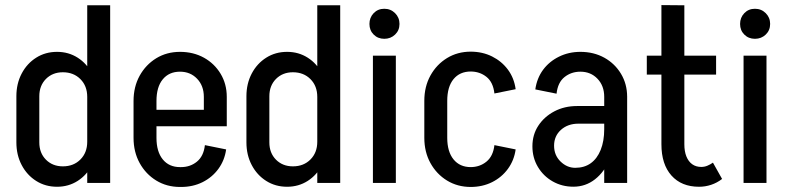

<svg xmlns="http://www.w3.org/2000/svg" viewBox="-20 -726 3132 762"><path d="M417.2 -503.8H326.2V-705H417.2ZM326.2 0V-505H417.2V0ZM45 -161V-344H136V-161ZM136 -344H45Q45 -394.2 66.1 -434.2Q87.2 -474.2 123.8 -497.2Q160.2 -520.2 206.5 -520.2L229.5 -439.2Q188.8 -439.2 162.4 -412.8Q136 -386.2 136 -344ZM366.2 -341.5H326.2Q326.2 -384.8 299.1 -412Q272 -439.2 229.5 -439.2L206.5 -520.2Q252 -520.2 288.4 -497Q324.8 -473.8 345.5 -433.1Q366.2 -392.5 366.2 -341.5ZM136 -161Q136 -118.8 162.4 -92.2Q188.8 -65.8 229.5 -65.8L206.5 15.2Q160.2 15.2 123.8 -7.8Q87.2 -30.8 66.1 -70.8Q45 -110.8 45 -161ZM366.2 -163.5Q366.2 -112.5 345.5 -72Q324.8 -31.5 288.4 -8.1Q252 15.2 206.5 15.2L229.5 -65.8Q272 -65.8 299.1 -93Q326.2 -120.2 326.2 -163.5Z M538.5 -225V-290.2H880V-225ZM693.8 16V-62.8H699.2V16ZM510 -178.8V-325.5H601V-178.8ZM789 -290.2V-341.8H880V-290.2ZM880 -341.5H789Q789 -385.5 762.2 -413.5Q735.5 -441.5 694.2 -441.5V-520.2Q747.5 -520.2 789.4 -497Q831.2 -473.8 855.6 -433.1Q880 -392.5 880 -341.5ZM793.2 -150 877.5 -133Q871.5 -89.8 846.9 -56Q822.2 -22.2 784 -3.1Q745.8 16 698.5 16V-62.8Q735 -62.8 761.6 -84.5Q788.2 -106.2 793.2 -150ZM510 -325.2Q510 -381.5 534.2 -425.4Q558.5 -469.2 600.1 -494.8Q641.8 -520.2 694.5 -520.2V-441.5Q650.8 -441.5 625.9 -411.1Q601 -380.8 601 -325.2ZM510 -179H601Q601 -124.2 625.9 -93.5Q650.8 -62.8 694.5 -62.8V16Q641.8 16 600.1 -9.5Q558.5 -35 534.2 -79Q510 -123 510 -179Z M1330.2 -503.8H1239.2V-705H1330.2ZM1239.2 0V-505H1330.2V0ZM958 -161V-344H1049V-161ZM1049 -344H958Q958 -394.2 979.1 -434.2Q1000.2 -474.2 1036.8 -497.2Q1073.2 -520.2 1119.5 -520.2L1142.5 -439.2Q1101.8 -439.2 1075.4 -412.8Q1049 -386.2 1049 -344ZM1279.2 -341.5H1239.2Q1239.2 -384.8 1212.1 -412Q1185 -439.2 1142.5 -439.2L1119.5 -520.2Q1165 -520.2 1201.4 -497Q1237.8 -473.8 1258.5 -433.1Q1279.2 -392.5 1279.2 -341.5ZM1049 -161Q1049 -118.8 1075.4 -92.2Q1101.8 -65.8 1142.5 -65.8L1119.5 15.2Q1073.2 15.2 1036.8 -7.8Q1000.2 -30.8 979.1 -70.8Q958 -110.8 958 -161ZM1279.2 -163.5Q1279.2 -112.5 1258.5 -72Q1237.8 -31.5 1201.4 -8.1Q1165 15.2 1119.5 15.2L1142.5 -65.8Q1185 -65.8 1212.1 -93Q1239.2 -120.2 1239.2 -163.5Z M1460 0V-505H1551V0ZM1505.2 -572Q1479.8 -572 1463 -588.8Q1446.2 -605.5 1446.2 -631Q1446.2 -656.2 1463 -673.8Q1479.8 -691.2 1505.2 -691.2Q1530.5 -691.2 1548 -673.8Q1565.5 -656.2 1565.5 -631Q1565.5 -605.5 1548 -588.8Q1530.5 -572 1505.2 -572Z M1664 -178V-327H1755V-178ZM1664 -326Q1664 -382.2 1688.2 -426.1Q1712.5 -470 1754.1 -495.5Q1795.8 -521 1848.5 -521V-442.2Q1804.8 -442.2 1779.9 -411.9Q1755 -381.5 1755 -326ZM1942.2 -355Q1937.2 -399.8 1910.6 -421Q1884 -442.2 1847.5 -442.2V-521Q1894.8 -521 1933 -501.9Q1971.2 -482.8 1995.9 -449.5Q2020.5 -416.2 2026.5 -372ZM1664 -179H1755Q1755 -124.2 1779.9 -93.5Q1804.8 -62.8 1848.5 -62.8V16Q1795.8 16 1754.1 -9.5Q1712.5 -35 1688.2 -79Q1664 -123 1664 -179ZM1942.2 -150 2026.5 -133Q2020.5 -89.8 1995.9 -56Q1971.2 -22.2 1933 -3.1Q1894.8 16 1847.5 16V-62.8Q1884 -62.8 1910.6 -84.5Q1937.2 -106.2 1942.2 -150Z M2378 0V-344.2H2469V0ZM2255.5 15 2263 -60Q2299 -60 2324.4 -78.1Q2349.8 -96.2 2363.9 -131Q2378 -165.8 2378 -213.5L2423 -216Q2423 -148.2 2401 -96Q2379 -43.8 2341.4 -14.4Q2303.8 15 2255.5 15ZM2255.5 15Q2210.5 15 2173.5 -6Q2136.5 -27 2114.8 -63.5Q2093 -100 2093 -145.2L2179 -147.8Q2179 -110 2204.6 -85Q2230.2 -60 2263 -60ZM2093 -145.2Q2093 -191.5 2116.5 -227.2Q2140 -263 2180.1 -284.1Q2220.2 -305.2 2270.5 -305.2L2275.5 -235.2Q2233.8 -235.2 2206.4 -210.8Q2179 -186.2 2179 -147.8ZM2275.5 -235.2 2270.5 -305.2H2425.2V-235.2ZM2378 -213.5V-342.5H2423V-216ZM2469 -341.5H2378Q2378 -385.5 2351.2 -413.5Q2324.5 -441.5 2283.2 -441.5V-520.2Q2336.5 -520.2 2378.4 -497Q2420.2 -473.8 2444.6 -433.1Q2469 -392.5 2469 -341.5ZM2188.8 -354.2 2104.5 -371.2Q2110.8 -415.5 2135.2 -448.8Q2159.8 -482 2198.5 -501.1Q2237.2 -520.2 2283.5 -520.2V-441.5Q2247.2 -441.5 2220.5 -420.2Q2193.8 -399 2188.8 -354.2Z M2605 -152.5V-705.8L2696 -705V-152.5ZM2547 -430V-505H2822V-430ZM2605 -153.5H2696Q2696 -125.2 2704.1 -105.1Q2712.2 -85 2727.2 -74.2Q2742.2 -63.5 2763.2 -63.5L2754.5 15.2Q2684.5 15.2 2644.8 -29.4Q2605 -74 2605 -153.5ZM2809.5 -80.5 2845.8 -15.8Q2826 -0.5 2802.5 7.4Q2779 15.2 2754.5 15.2L2763.2 -63.5Q2776.2 -63.5 2787.6 -68.4Q2799 -73.2 2809.5 -80.5Z M2931 0V-505H3022V0ZM2976.2 -572Q2950.8 -572 2934 -588.8Q2917.2 -605.5 2917.2 -631Q2917.2 -656.2 2934 -673.8Q2950.8 -691.2 2976.2 -691.2Q3001.5 -691.2 3019 -673.8Q3036.5 -656.2 3036.5 -631Q3036.5 -605.5 3019 -588.8Q3001.5 -572 2976.2 -572Z"/></svg>

Font: Akshar Light
Style: Regular
Weight: 300
Designer: Tall Chai
Foundry: Tall Chai
Version: Version 1.100